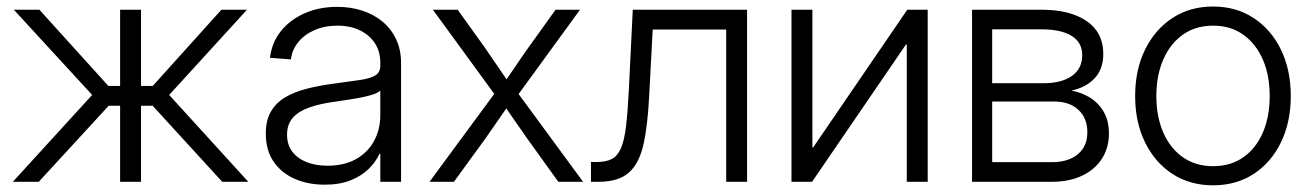

<svg xmlns="http://www.w3.org/2000/svg" viewBox="-20 -552 3978 583"><path d="M19 0 259.8 -263.7 22 -522.5H99.6L309.1 -291H344.7V-522.5H408.2V-291H443.8L652.3 -522.5H730L493.7 -263.7L733.9 0H654.8L443.4 -231H408.2V0H344.7V-231H310.1L97.7 0Z M965.8 8.8Q916.5 8.8 876 -8.5Q835.4 -25.9 811.3 -60.5Q787.1 -95.2 787.1 -146Q787.1 -186.5 802.5 -213.1Q817.9 -239.7 845.7 -256.3Q873.5 -272.9 911.9 -282.7Q950.2 -292.5 995.6 -298.3Q1043.5 -304.7 1074.2 -309.3Q1105 -314 1119.9 -323.2Q1134.8 -332.5 1134.8 -352.5V-361.8Q1134.8 -395 1118.7 -420.2Q1102.5 -445.3 1073.2 -459.7Q1043.9 -474.1 1004.4 -474.1Q965.3 -474.1 934.6 -460.4Q903.8 -446.8 885.3 -423.6Q866.7 -400.4 863.3 -371.6L799.8 -376.5Q805.2 -422.9 833 -457.5Q860.8 -492.2 905 -511.7Q949.2 -531.2 1003.9 -531.2Q1044.4 -531.2 1079.8 -519.8Q1115.2 -508.3 1141.6 -486.3Q1168 -464.4 1182.9 -432.6Q1197.8 -400.9 1197.8 -360.4V0H1134.8V-85H1132.3Q1121.1 -60.5 1099.4 -39.1Q1077.6 -17.6 1044.4 -4.4Q1011.2 8.8 965.8 8.8ZM974.1 -48.8Q1024.9 -48.8 1060.8 -68.8Q1096.7 -88.9 1115.7 -123.8Q1134.8 -158.7 1134.8 -203.1V-276.9Q1127.9 -270.5 1113.8 -265.6Q1099.6 -260.7 1080.6 -256.8Q1061.5 -252.9 1039.3 -249.5Q1017.1 -246.1 993.7 -242.7Q950.2 -236.8 918.2 -225.3Q886.2 -213.9 868.9 -194.1Q851.6 -174.3 851.6 -143.1Q851.6 -112.8 867.4 -91.8Q883.3 -70.8 910.9 -59.8Q938.5 -48.8 974.1 -48.8Z M1284.2 0 1498.5 -291V-242.7L1294.4 -522.5H1369.6L1451.7 -408.2Q1473.1 -377.4 1493.4 -347.4Q1513.7 -317.4 1534.2 -287.6H1502Q1522.9 -317.4 1543 -347.4Q1563 -377.4 1585 -408.2L1667 -522.5H1741.2L1537.1 -242.2V-290.5L1750.5 0H1675.3L1581.1 -130.9Q1560.1 -160.6 1540.5 -189.2Q1521 -217.8 1501 -246.6H1533.7Q1513.7 -217.8 1494.1 -189.2Q1474.6 -160.6 1453.6 -130.9L1358.4 0Z M1774.4 0V-60.1H1791.5Q1820.3 -60.1 1837.9 -69.3Q1855.5 -78.6 1865.7 -102.5Q1876 -126.5 1881.1 -169.9Q1886.2 -213.4 1889.6 -282.2L1901.4 -522.5H2248.5V0H2185.1V-462.4H1961.9L1951.2 -261.2Q1946.8 -170.9 1933.8 -113.3Q1920.9 -55.7 1889.4 -27.8Q1857.9 0 1797.9 0Z M2796.9 0H2733.4V-417H2731L2445.8 0H2383.3V-522.5H2446.8V-104.5H2449.2L2734.9 -522.5H2796.9Z M2931.6 0V-522.5H3142.6Q3229.5 -522.5 3279.8 -487.8Q3330.1 -453.1 3330.1 -388.7Q3330.1 -342.3 3303.7 -314.2Q3277.3 -286.1 3232.9 -276.9Q3264.2 -271.5 3290 -255.4Q3315.9 -239.3 3331.5 -212.2Q3347.2 -185.1 3347.2 -146.5Q3347.2 -103 3325.9 -70.1Q3304.7 -37.1 3265.9 -18.6Q3227.1 0 3173.8 0ZM2992.7 -59.6H3173.8Q3224.1 -59.6 3252.9 -83.7Q3281.7 -107.9 3281.7 -149.9Q3281.7 -193.4 3254.6 -218.5Q3227.5 -243.7 3181.2 -243.7H2992.7ZM2992.7 -299.3H3148.4Q3203.1 -299.3 3234.6 -321.3Q3266.1 -343.3 3266.1 -384.8Q3266.1 -423.3 3233.9 -443.1Q3201.7 -462.9 3142.6 -462.9H2992.7Z M3663.6 10.7Q3593.3 10.7 3540 -23.9Q3486.8 -58.6 3456.8 -119.9Q3426.8 -181.2 3426.8 -260.3Q3426.8 -339.8 3456.8 -401.1Q3486.8 -462.4 3540 -497.3Q3593.3 -532.2 3663.6 -532.2Q3733.4 -532.2 3786.6 -497.3Q3839.8 -462.4 3869.6 -401.1Q3899.4 -339.8 3899.4 -260.3Q3899.4 -181.2 3869.6 -119.9Q3839.8 -58.6 3786.9 -23.9Q3733.9 10.7 3663.6 10.7ZM3663.6 -47.4Q3716.8 -47.4 3755.4 -74.5Q3793.9 -101.6 3814.7 -149.7Q3835.4 -197.8 3835.4 -260.3Q3835.4 -322.8 3814.7 -370.8Q3793.9 -418.9 3755.4 -446.5Q3716.8 -474.1 3663.6 -474.1Q3610.4 -474.1 3571.8 -446.8Q3533.2 -419.4 3512.2 -371.1Q3491.2 -322.8 3491.2 -260.3Q3491.2 -197.8 3512.2 -149.7Q3533.2 -101.6 3571.8 -74.5Q3610.4 -47.4 3663.6 -47.4Z"/></svg>

Font: Inter 28pt Light
Style: Regular
Weight: 300
Designer: Rasmus Andersson
Foundry: rsms
Version: Version 4.001;git-66647c0bb